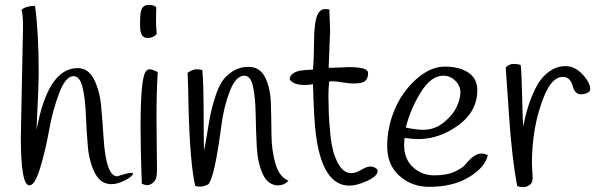

<svg xmlns="http://www.w3.org/2000/svg" viewBox="-20 -766 2433 784"><path d="M65 -207 74 -655Q74 -707 68 -726Q86 -742 123 -742Q138 -635 138 -467Q138 -417 129 -235Q176 -488 297 -488Q340 -488 363.5 -442.5Q387 -397 393 -332Q399 -267 403 -202Q413 -46 459 -46Q460 -46 478 -52Q518 -64 523 -58Q523 -47 492 -30.5Q461 -14 435 -14Q391 -14 367.5 -59.5Q344 -105 338.5 -170Q333 -235 330.5 -299.5Q328 -364 317 -409.5Q306 -455 280 -455Q248 -455 221.5 -385.5Q195 -316 180 -232Q165 -148 143.5 -78.5Q122 -9 100 -9Q65 -9 65 -207Z M618 -736Q617 -713 617 -685Q617 -657 620 -627Q606 -611 582 -611Q552 -611 552 -659Q552 -661 552 -674Q552 -687 552.5 -697.5Q553 -708 556 -722Q563 -746 587 -746Q611 -746 618 -736ZM554 -246Q554 -442 574 -472Q581 -483 591 -483Q601 -483 624 -472Q619 -387 619 -287Q619 -287 621 -66Q621 -35 607.5 -22.5Q594 -10 582.5 -10Q571 -10 559 -16Q554 -146 554 -246Z M1158 -28Q1140 -9 1117 -9Q1074 -9 1053 -55Q1032 -101 1028.5 -167Q1025 -233 1024 -299Q1023 -365 1013.5 -411Q1004 -457 978 -457Q943 -457 918.5 -394Q894 -331 884 -254Q856 -39 830 -13Q812 -4 799 -4Q786 -4 777 -7Q756 -99 750 -324Q748 -436 746 -469Q767 -483 782 -483Q797 -483 806 -480Q811 -437 811.5 -304Q812 -171 813 -151Q818 -172 825.5 -219Q833 -266 839 -296.5Q845 -327 858 -368Q871 -409 887 -433.5Q903 -458 931 -475.5Q959 -493 994 -493Q1041 -493 1062.5 -450.5Q1084 -408 1086 -345Q1088 -282 1088.5 -217Q1089 -152 1104.5 -98Q1120 -44 1158 -28Z M1224 -419Q1179 -419 1163 -441Q1163 -457 1176.5 -466Q1190 -475 1206 -477.5Q1222 -480 1258 -482Q1261 -509 1261.5 -551.5Q1262 -594 1263 -624Q1266 -703 1287 -721Q1296 -729 1306.5 -729Q1317 -729 1325 -727Q1328 -655 1328 -640L1322 -490Q1324 -489 1333 -489L1405 -492Q1483 -492 1483 -468Q1483 -434 1455 -428Q1442 -425 1424.5 -425Q1407 -425 1379.5 -429.5Q1352 -434 1340 -434Q1328 -434 1324 -433Q1321 -404 1321 -375.5Q1321 -347 1322.5 -304.5Q1324 -262 1330.5 -203Q1337 -144 1359 -101.5Q1381 -59 1415 -59Q1432 -59 1455 -72.5Q1478 -86 1490.5 -86Q1503 -86 1512.5 -80.5Q1522 -75 1522 -68Q1522 -47 1479.5 -27.5Q1437 -8 1407 -8Q1297 -8 1270 -216Q1262 -276 1258 -422Q1242 -419 1224 -419Z M1632 -203Q1630 -183 1630 -176Q1630 -116 1666.5 -83Q1703 -50 1753 -50Q1803 -50 1834.5 -64Q1866 -78 1880 -94Q1916 -139 1946 -139Q1957 -139 1972 -133Q1962 -84 1896.5 -43.5Q1831 -3 1732 -3Q1662 -3 1611.5 -47.5Q1561 -92 1561 -169Q1561 -246 1591.5 -318.5Q1622 -391 1679.5 -442.5Q1737 -494 1796.5 -494Q1856 -494 1892.5 -469.5Q1929 -445 1929 -398Q1929 -311 1851.5 -254.5Q1774 -198 1687 -198Q1664 -198 1632 -203ZM1708 -236Q1755 -236 1792 -266Q1829 -296 1844.5 -329Q1860 -362 1860 -389Q1860 -416 1839 -436.5Q1818 -457 1790 -457Q1740 -457 1697.5 -388Q1655 -319 1637 -245Q1681 -236 1708 -236Z M2152 -98 2155 -41Q2155 -19 2142.5 -10.5Q2130 -2 2117.5 -2Q2105 -2 2092 -6Q2070 -122 2058.5 -295Q2047 -468 2045 -491Q2060 -505 2076.5 -505Q2093 -505 2106 -501Q2110 -472 2112 -373Q2114 -274 2117 -249Q2131 -333 2167 -406Q2187 -447 2219.5 -471.5Q2252 -496 2289.5 -496Q2327 -496 2358.5 -462.5Q2390 -429 2390 -402Q2390 -392 2378 -386.5Q2366 -381 2351.5 -381Q2337 -381 2329 -392Q2321 -403 2318 -416.5Q2315 -430 2305 -441Q2295 -452 2278 -452Q2233 -452 2201 -371Q2152 -250 2152 -98Z"/></svg>

Font: Handlee
Style: Regular
Weight: 400
Designer: Joe Prince
Foundry: Joe Prince
Version: Version 1.001